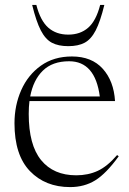

<svg xmlns="http://www.w3.org/2000/svg" viewBox="-20 -752 527 782"><path d="M273 -522Q353.5 -522 398.5 -472Q443.5 -422 448.5 -340.5H100Q97 -316 97 -288Q97 -161.5 147.5 -99.8Q198 -38 290.5 -38Q338.5 -38 377.8 -56Q417 -74 457 -120.5L463.5 -115.5Q412.5 -45 368 -17.5Q323.5 10 265.5 10Q164.5 10 101.8 -55.2Q39 -120.5 39 -250Q39 -323 66.5 -385Q94 -447 146.5 -484.5Q199 -522 273 -522ZM261.5 -502.5Q193.5 -502.5 154.5 -464.2Q115.5 -426 103 -359H386.5Q367.5 -502.5 261.5 -502.5ZM258 -611Q307 -611 339.2 -639.2Q371.5 -667.5 388 -732H405Q388.5 -664.5 369.8 -628.2Q351 -592 324.8 -578Q298.5 -564 258 -564Q217.5 -564 191.2 -578Q165 -592 146.2 -628.2Q127.5 -664.5 111 -732H128Q144.5 -667.5 176.8 -639.2Q209 -611 258 -611Z"/></svg>

Font: Newsreader 72pt Light
Style: Regular
Weight: 300
Designer: Hugues Gentile
Foundry: Production Type
Version: Version 1.003; ttfautohint (v1.8.3)